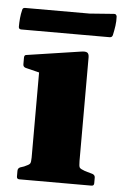

<svg xmlns="http://www.w3.org/2000/svg" viewBox="-53 -704 472 740"><g transform="rotate(5 183.0 -333.5)"><path d="M90 0V-310H275V0ZM50 0Q40 0 40 -10V-32Q40 -42 49 -46L64 -51Q83 -59 86.5 -64.5Q90 -70 90 -88V-180H275V-91Q275 -70 278.5 -65Q282 -60 299 -54L330 -45Q339 -41 339 -32V-10Q339 0 329 0ZM90 -310V-462L110 -412L37 -430Q27 -433 27 -443V-469Q27 -480 37 -480L243 -511Q260 -514 267.5 -510Q275 -506 275 -491V-310ZM4 -651Q5 -660 15 -660H264L358 -667Q367 -668 369 -658Q370 -640 367.5 -622Q365 -604 361 -586Q359 -576 349 -576H7Q-3 -576 -3 -586Q-3 -602 -1.5 -618.5Q0 -635 4 -651Z"/></g></svg>

Font: Hahmlet ExtraBold
Style: Regular
Weight: 800
Designer: Minjoo Ham & Mark Frömberg
Foundry: hypertype
Version: Version 1.002